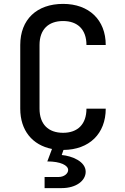

<svg xmlns="http://www.w3.org/2000/svg" viewBox="-20 -760 640 986"><path d="M304 -78C228 -78 183 -122 183 -202V-529C183 -608 228 -652 304 -652C379 -652 424 -608 424 -529H523C523 -658 437 -740 304 -740C169 -740 84 -660 84 -529V-202C84 -90 146 -15 247 5L223 69C291 69 330 89 330 113C330 131 310 149 280 149H209V206H297C371 206 420 168 420 122C420 69 350 41 297 36L306 10C438 9 523 -73 523 -202H424C424 -122 379 -78 304 -78Z"/></svg>

Font: Tekne LDO Medium
Style: Regular
Weight: 500
Monospace: yes
Designer: Alessio Laiso, Mario Rullo, Paolo Rosset
Foundry: Alessio Laiso
Version: Version 1.000;hotconv 1.0.109;makeotfexe 2.5.65596